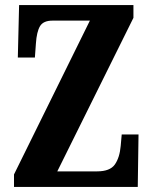

<svg xmlns="http://www.w3.org/2000/svg" viewBox="-20 -734 600 754"><path d="M35 -49 333 -653H186Q150 -653 137 -631Q124 -609 121 -563L117 -508H50L55 -714H504V-664L205 -61H361Q412 -61 431 -88Q450 -115 454 -161L458 -206H524L521 0H35Z"/></svg>

Font: Noto Serif Georgian Bold Cond
Style: Regular
Weight: 700
Width: 3
Designer: Monotype Design team
Foundry: Monotype Imaging Inc.
Version: Version 1.000